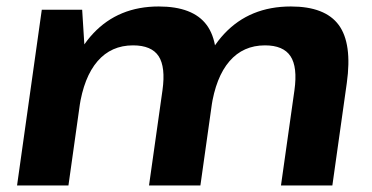

<svg xmlns="http://www.w3.org/2000/svg" viewBox="-20 -570 1142 590"><path d="M884.8 -292.8Q894.7 -364 872.7 -397.3Q850.7 -430.6 794.2 -430.6Q727.3 -430.6 685.2 -381.9Q643.1 -333.2 629.2 -239.3L560.4 -157.3L569.9 -227.4Q591 -383 669.4 -466.5Q747.9 -550.1 873.7 -550.1Q979 -550.1 1020.9 -493.2Q1062.7 -436.3 1045.7 -315L1001.3 0H843.4ZM108.4 -540H232.5L242.9 -373.8L190.3 0H32.4ZM479.3 -292.8Q489.2 -364 467.5 -397.3Q445.7 -430.6 388.7 -430.6Q321.8 -430.6 279.7 -381.9Q237.6 -333.2 223.7 -239.3L154.9 -157.3L165.4 -227.4Q189 -385 266.7 -467.5Q344.4 -550.1 467.7 -550.1Q573 -550.1 615.1 -493.2Q657.2 -436.3 640.2 -315L595.8 0H437.9Z"/></svg>

Font: Pathway Extreme 8pt Thin
Style: Italic
Weight: 100
Italic angle: -8°
Designer: Eduardo Rodriguez Tunni
Foundry: Eduardo Rodriguez Tunni
Version: Version 1.000